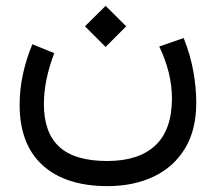

<svg xmlns="http://www.w3.org/2000/svg" viewBox="-20 -424 747 664"><path d="M273.9 -333 345.2 -403.8 416.5 -333 345.2 -261.7ZM530.8 -263.2 615.2 -292.5Q638.2 -234.9 648.4 -178.5Q658.7 -122.1 658.7 -68.4Q658.7 25.9 619.4 90.1Q580.1 154.3 510.7 187Q441.4 219.7 352.1 219.7Q207 219.7 127.4 147.5Q47.9 75.2 47.9 -61.5Q47.9 -164.1 91.8 -271L167.5 -240.2Q131.8 -146 131.8 -64Q131.8 35.2 185.3 84Q238.8 132.8 350.6 132.8Q459.5 132.8 516.8 79.3Q574.2 25.9 574.7 -83Q574.7 -171.4 530.8 -263.2Z"/></svg>

Font: Vazir
Style: Regular
Weight: 400
Designer: Saber Rastikerdar
Foundry: Saber Rastikerdar
Version: Version 30.0.0